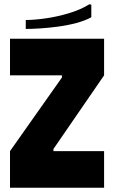

<svg xmlns="http://www.w3.org/2000/svg" viewBox="-20 -882 537 902"><path d="M469 -528 231 -182V-172H469V0H27V-172L271 -518V-528H27V-700H469ZM400 -862 409 -860V-801Q380 -785 339 -774Q298 -763 253 -757Q208 -751 168 -748.5Q128 -746 101 -746V-788Q139 -788 193 -795.5Q247 -803 302.5 -819.5Q358 -836 400 -862Z"/></svg>

Font: Phudu ExtraBold
Style: Regular
Weight: 800
Version: Version 1.005;gftools[0.9.23]